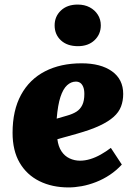

<svg xmlns="http://www.w3.org/2000/svg" viewBox="-20 -806 592 840"><path d="M337 -529Q421 -529 470 -494Q519 -459 519 -395Q519 -365 509.5 -340Q500 -315 477 -294.5Q454 -274 415.5 -256Q377 -238 317 -221L231 -197Q235 -165 249 -144Q263 -123 284.5 -113Q306 -103 330 -103Q352 -103 375 -110Q398 -117 421 -130Q444 -143 465 -159L513 -86Q489 -60 460.5 -41Q432 -22 400 -9.5Q368 3 337.5 8.5Q307 14 280 14Q208 14 152.5 -13.5Q97 -41 66 -94Q35 -147 35 -225Q35 -323 72 -391Q109 -459 177 -494Q245 -529 337 -529ZM349 -395Q349 -414 344 -426Q339 -438 331 -443.5Q323 -449 312 -449Q291 -449 273.5 -433Q256 -417 244.5 -382Q233 -347 228 -287L273 -300Q298 -307 314.5 -317.5Q331 -328 340 -346.5Q349 -365 349 -395ZM219 -695Q219 -734 246.5 -760Q274 -786 320 -786Q350 -786 372.5 -774Q395 -762 408 -741.5Q421 -721 421 -695Q421 -656 393.5 -630Q366 -604 321 -604Q274 -604 246.5 -629.5Q219 -655 219 -695Z"/></svg>

Font: Literata ExtraBold
Style: Italic
Weight: 800
Italic angle: -2°
Designer: Latin by Veronika Burian and Jose Scaglione. Greek by Irene Vlachou. Cyrillic by Vera Evstafieva
Foundry: TypeTogether
Version: Version 3.002